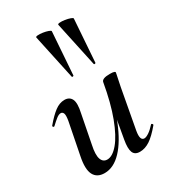

<svg xmlns="http://www.w3.org/2000/svg" viewBox="-182 -828 836 937"><g transform="rotate(-30 236.0 -360.0)"><path d="M129 13Q86 13 69.5 -19Q53 -51 67 -119L102 -297Q107 -327 102.5 -337.5Q98 -348 88 -348Q77 -348 63 -337Q49 -326 31 -309Q27 -305 23 -309Q19 -313 23 -317Q55 -355 81.5 -375Q108 -395 136 -395Q164 -395 175 -372.5Q186 -350 174 -297L143 -138Q132 -87 140.5 -62.5Q149 -38 173 -38Q203 -38 235.5 -77Q268 -116 296.5 -191.5Q325 -267 344 -376L360 -375Q340 -257 305 -169.5Q270 -82 225 -34.5Q180 13 129 13ZM330 9Q301 9 292.5 -13Q284 -35 292 -80L344 -376Q348 -394 391 -394Q409 -394 415 -391.5Q421 -389 421 -387Q421 -383 416 -360.5Q411 -338 406 -312L365 -89Q356 -37 381 -37Q391 -37 407 -47.5Q423 -58 442 -79Q445 -83 449.5 -78.5Q454 -74 450 -70Q415 -28 387 -9.5Q359 9 330 9ZM224 -475 170 -727Q169 -732 181 -733Q193 -734 209.5 -731.5Q226 -729 238.5 -724.5Q251 -720 251 -716L234 -476Q234 -474 229.5 -473Q225 -472 224 -475ZM348 -475 294 -727Q293 -732 305 -733Q317 -734 333.5 -731.5Q350 -729 362.5 -724.5Q375 -720 375 -716L358 -476Q358 -474 353.5 -473Q349 -472 348 -475Z"/></g></svg>

Font: Cormorant SemiBold
Style: Italic
Weight: 600
Italic angle: -10°
Designer: Christian Thalmann (Catharsis Fonts)
Foundry: Catharsis Fonts
Version: Version 4.000